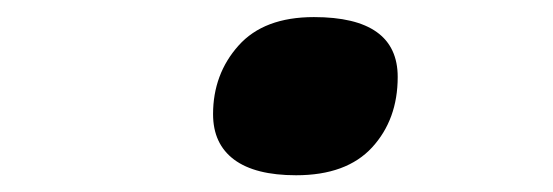

<svg xmlns="http://www.w3.org/2000/svg" viewBox="-20 -446 654 227"><path d="M330.1 -238.8Q281.7 -238.8 256.8 -257.3Q231.9 -275.9 231.9 -311Q231.9 -358.4 262 -392.1Q292 -425.8 351.1 -425.8Q450.2 -425.8 450.2 -355Q450.2 -304.7 419.9 -271.7Q389.6 -238.8 330.1 -238.8Z"/></svg>

Font: IntelOne Mono Medium
Style: Italic
Weight: 500
Italic angle: -16°
Designer: Fred Shallcrass
Foundry: Frere-Jones Type LLC
Version: Version 1.200;hotconv 1.1.0;makeotfexe 2.6.0;FJTRelease1.2